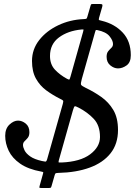

<svg xmlns="http://www.w3.org/2000/svg" viewBox="-20 -855 700 960"><path d="M513 -571Q513 -589 521 -598.8Q529 -608.5 537 -616Q545 -623.5 545 -635Q545 -652.5 527.5 -674Q510 -695.5 467 -704.5Q459.5 -706 458.5 -703.8Q457.5 -701.5 455.5 -695L389 -460Q382.5 -436.5 385.5 -431Q388.5 -425.5 409 -415.5Q450 -396 486.8 -370Q523.5 -344 546.8 -304.8Q570 -265.5 570 -205Q570 -135.5 532.8 -88.5Q495.5 -41.5 428.5 -17Q361.5 7.5 272 9.5Q261 10 258.2 11.5Q255.5 13 253 22L237.5 76Q235.5 83 232.8 84Q230 85 221 85H188.5Q177.5 85 177 83Q176.5 81 178.5 73L194.5 15.5Q197 7.5 196 6Q195 4.5 186.5 3Q120.5 -9 80.8 -36.8Q41 -64.5 23.5 -101.2Q6 -138 6 -176Q6 -212 27.2 -232Q48.5 -252 70 -252Q90.5 -252 108.8 -237Q127 -222 127 -194Q127 -176 119 -166.2Q111 -156.5 103 -149Q95 -141.5 95 -130Q95 -119 102.8 -103.2Q110.5 -87.5 131 -73Q151.5 -58.5 189.5 -50Q201 -47.5 206.5 -47Q212 -46.5 215.5 -58L294 -335.5Q298 -349.5 295 -352.5Q292 -355.5 280.5 -361Q243.5 -379.5 211.5 -403Q179.5 -426.5 159.8 -461.8Q140 -497 140 -550Q140 -608.5 176 -654.5Q212 -700.5 270.8 -728.5Q329.5 -756.5 398 -759.5Q409.5 -760 412 -761.5Q414.5 -763 417 -772L432.5 -825.5Q434.5 -832 436 -833.5Q437.5 -835 445.5 -835H480Q490.5 -835 491.8 -831.2Q493 -827.5 491 -820.5L475 -765Q472.5 -755.5 476 -754.5Q479.5 -753.5 489 -751Q553 -735.5 593.5 -692.2Q634 -649 634 -579Q634 -543 613 -528Q592 -513 570 -513Q550 -513 531.5 -528.2Q513 -543.5 513 -571ZM230 -575Q230 -533.5 254.2 -507.2Q278.5 -481 315 -461Q325.5 -455.5 327.2 -457.8Q329 -460 332.5 -472L395.5 -696Q398 -704.5 397.8 -706.5Q397.5 -708.5 387 -707.5Q319.5 -701 274.8 -667.8Q230 -634.5 230 -575ZM480 -170Q480 -227.5 449 -260.5Q418 -293.5 373.5 -316.5Q357.5 -325 353.8 -323.5Q350 -322 344.5 -303L274 -53Q271.5 -43.5 274.2 -42.8Q277 -42 288 -42.5Q381.5 -46.5 430.8 -83.5Q480 -120.5 480 -170Z"/></svg>

Font: Besley* Condensed
Style: Italic
Weight: 400
Width: 3
Italic angle: -13°
Designer: Owen Earl
Foundry: indestructible type*
Version: Version 3.000; ttfautohint (v1.8.3)